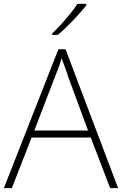

<svg xmlns="http://www.w3.org/2000/svg" viewBox="-20 -970 630 990"><path d="M548 0 448 -261H143L41 0H0L281 -716H318L589 0ZM330 -578Q327 -590 321.5 -604.5Q316 -619 310 -636Q304 -653 298 -670Q293 -654 287.5 -637.5Q282 -621 276 -606Q270 -591 265 -578L157 -297H434ZM425 -942Q412 -926 395 -906.5Q378 -887 358 -866Q338 -845 317.5 -825.5Q297 -806 278 -790H249V-797Q270 -817 295 -844.5Q320 -872 343 -900.5Q366 -929 379 -950H425Z"/></svg>

Font: Noto Sans Hebrew ExtraLight
Style: Regular
Weight: 250
Designer: Monotype Design Team
Foundry: Monotype Imaging Inc.
Version: Version 2.003